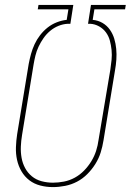

<svg xmlns="http://www.w3.org/2000/svg" viewBox="-20 -755 540 783"><path d="M196 8Q169 8 144 1.5Q119 -5 99.5 -20Q80 -35 67.5 -56.5Q55 -78 49.5 -103Q44 -128 45 -155Q46 -182 50 -208L97 -494Q101 -515 106.5 -535Q112 -555 121 -574.5Q130 -594 143.5 -611.5Q157 -629 174 -642.5Q191 -656 211.5 -664Q232 -672 252 -674L259 -717H134L137 -735H279L267 -658H256Q237 -657 218.5 -649.5Q200 -642 184.5 -629Q169 -616 157.5 -599.5Q146 -583 137.5 -565Q129 -547 124.5 -528.5Q120 -510 117 -492L70 -205Q66 -181 65 -157.5Q64 -134 68 -111.5Q72 -89 82.5 -69.5Q93 -50 110 -36Q127 -22 149.5 -16Q172 -10 196 -10Q218 -10 241 -14.5Q264 -19 285 -30.5Q306 -42 323 -59.5Q340 -77 352.5 -97.5Q365 -118 372 -140Q379 -162 382 -185L430 -471Q433 -491 435 -511Q437 -531 435 -551Q433 -571 428 -589.5Q423 -608 412 -623Q401 -638 384 -647.5Q367 -657 348 -658H339L351 -735H493L490 -717H365L358 -674Q380 -672 398 -661.5Q416 -651 428 -634Q440 -617 446 -597Q452 -577 454 -555.5Q456 -534 454.5 -512Q453 -490 449 -468L402 -182Q398 -157 390.5 -133Q383 -109 369 -86.5Q355 -64 336 -45Q317 -26 294 -14Q271 -2 245.5 3Q220 8 196 8Z"/></svg>

Font: Iosevka Term Curly Thin
Style: Italic
Weight: 100
Italic angle: -9°
Designer: Belleve Invis
Foundry: Belleve Invis
Version: Version 32.3.0